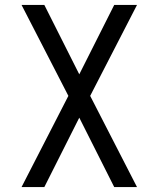

<svg xmlns="http://www.w3.org/2000/svg" viewBox="-20 -540 640 775"><path d="M67 215 256 -153 67 -520H159L300 -240L441 -520H533L344 -153L533 215H441L300 -65L159 215Z"/></svg>

Font: Iosevka Custom Extended
Style: Regular
Weight: 400
Width: 7
Monospace: yes
Designer: Belleve Invis
Foundry: Belleve Invis
Version: Version 11.2.4; ttfautohint (v1.8.4)